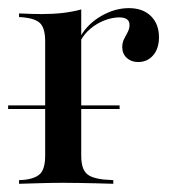

<svg xmlns="http://www.w3.org/2000/svg" viewBox="-23 -448 426 468"><path d="M131.5 -2.4Q103.2 -2.4 78.2 -1.6Q53.2 -0.8 23.4 0V-8.9L36.3 -9.7Q64.5 -12.9 75.8 -25.4Q87.1 -37.9 87.1 -68.5V-207.3H175V-68.5Q175 -48.4 180.2 -36.3Q185.5 -24.2 197.2 -18.5Q208.9 -12.9 229 -10.5L253.2 -8.9V0Q230.6 -0.8 210.9 -1.2Q191.1 -1.6 171.8 -2Q152.4 -2.4 131.5 -2.4ZM87.1 -207.3V-346.8Q87.1 -377.4 76.2 -389.9Q65.3 -402.4 34.7 -405.6L23.4 -406.5V-415.3Q41.9 -414.5 54.4 -414.1Q66.9 -413.7 79 -413.7Q106.5 -413.7 130.6 -416.5Q154.8 -419.4 175 -425V-415.3V-207.3ZM313.7 -296.8Q296.8 -296.8 285.9 -306.9Q275 -316.9 275 -333.1Q275 -344.4 279.4 -352.8Q283.9 -361.3 288.3 -369.8Q292.7 -378.2 292.7 -387.1Q292.7 -405.6 267.7 -405.6Q250.8 -405.6 231.9 -398.4Q212.9 -391.1 197.6 -378.2Q182.3 -365.3 174.2 -350L173.4 -359.7Q191.1 -390.3 224.2 -409.3Q257.3 -428.2 291.1 -428.2Q325 -428.2 344.8 -408.9Q364.5 -389.5 364.5 -357.3Q364.5 -329.8 350.4 -313.3Q336.3 -296.8 313.7 -296.8ZM-3.2 -182.3V-191.1H268.5V-182.3Z"/></svg>

Font: Playfair 144pt SemiCondensed Medium
Style: Regular
Weight: 500
Width: 4
Designer: Claus Eggers Sørensen
Foundry: Claus Eggers Sørensen
Version: Version 2.203